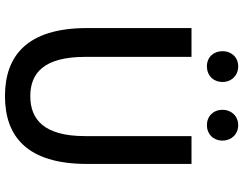

<svg xmlns="http://www.w3.org/2000/svg" viewBox="-123 -842 979 773"><g transform="rotate(90 366.5 -455.5)"><path d="M367 14C530 14 640 -76 640 -316V-737H528V-309C528 -142 460 -88 367 -88C275 -88 209 -142 209 -309V-737H93V-316C93 -76 204 14 367 14ZM247 -799C284 -799 310 -825 310 -862C310 -898 284 -925 247 -925C211 -925 186 -898 186 -862C186 -825 211 -799 247 -799ZM484 -799C520 -799 546 -825 546 -862C546 -898 520 -925 484 -925C448 -925 422 -898 422 -862C422 -825 448 -799 484 -799Z"/></g></svg>

Font: ChiuKong Gothic CL Medium
Style: Regular
Weight: 500
Designer: Ryoko NISHIZUKA 西塚涼子 (kana, bopomofo & ideographs); Paul D. Hunt (Latin, Greek & Cyrillic); Sandoll Communications 산돌커뮤니
Foundry: Adobe
Version: Version 1.300